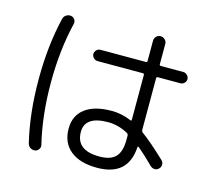

<svg xmlns="http://www.w3.org/2000/svg" viewBox="-115 -923 1230 1110"><g transform="rotate(15 500.0 -368.0)"><path d="M550.8 -224.6Q411.1 -224.6 411.1 -129.9Q411.1 -19.5 550.8 -19.5Q618.2 -19.5 647.9 -51.3Q677.7 -83 677.7 -153.3V-178.7Q677.7 -186.5 669.9 -192.4Q610.4 -224.6 550.8 -224.6ZM553.7 46.9Q451.2 46.9 394.5 0.5Q337.9 -45.9 337.9 -129.9Q337.9 -208 394 -250.5Q450.2 -293 553.7 -293Q613.3 -293 669.9 -268.6Q677.7 -264.6 677.7 -274.4V-542Q677.7 -549.8 668.9 -549.8H398.4Q384.8 -549.8 374.5 -560.1Q364.3 -570.3 364.3 -583Q364.3 -595.7 374 -606.4Q383.8 -617.2 398.4 -617.2H668.9Q677.7 -617.2 677.7 -625V-747.1Q677.7 -761.7 688.5 -772.5Q699.2 -783.2 713.9 -783.2Q728.5 -783.2 739.7 -772.5Q751 -761.7 751 -747.1V-625Q751 -617.2 759.8 -617.2H893.6Q907.2 -617.2 917.5 -606.4Q927.7 -595.7 927.7 -583Q927.7 -570.3 918 -560.1Q908.2 -549.8 893.6 -549.8H759.8Q751 -549.8 751 -542V-232.4Q751 -224.6 756.8 -218.8Q811.5 -179.7 903.3 -92.8Q914.1 -82 914.1 -67.9Q914.1 -53.7 903.8 -43Q893.6 -32.2 878.9 -32.2Q864.3 -32.2 852.5 -43Q798.8 -96.7 757.8 -130.9Q750 -135.7 750 -127.9Q739.3 46.9 553.7 46.9ZM182.6 43Q167 44.9 154.3 36.6Q141.6 28.3 137.7 12.7Q96.7 -157.2 96.7 -360.4Q96.7 -563.5 137.7 -733.4Q141.6 -748 154.3 -756.3Q167 -764.6 182.6 -762.7Q196.3 -760.7 205.1 -748.5Q213.9 -736.3 210 -721.7Q169.9 -555.7 169.9 -359.9Q169.9 -164.1 210 2Q213.9 15.6 205.1 28.3Q196.3 41 182.6 43Z"/></g></svg>

Font: Rounded Mgen+ 1m regular
Style: Regular
Weight: 400
Designer: [Source Han Sans]
Ryoko NISHIZUKA  (kana & ideographs); Paul D. Hunt (Latin, Greek & Cyrillic); Wenlong ZHANG  (bopomofo
Version: Version 1.059.20150602